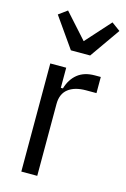

<svg xmlns="http://www.w3.org/2000/svg" viewBox="-119 -829 582 885"><g transform="rotate(15 172.5 -386.5)"><path d="M76 0V-516H152V-420H162Q175 -465 206.5 -490.5Q238 -516 289 -516H317V-439H267Q213 -439 182.5 -415Q152 -391 152 -343V0ZM152 -599 51 -743 92 -773 198 -655 304 -773 345 -743 244 -599Z"/></g></svg>

Font: IBM Plex Sans Condensed
Style: Regular
Weight: 400
Width: 3
Designer: Mike Abbink, Paul van der Laan, Pieter van Rosmalen
Foundry: Bold Monday
Version: Version 1.1